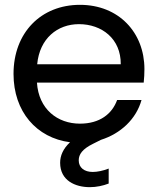

<svg xmlns="http://www.w3.org/2000/svg" viewBox="-20 -582 654 795"><path d="M480 -316H134C144 -423 218 -482 307 -482C401 -482 481 -422 480 -316ZM36 -276C36 -120 131 -11 270 7C241 34 229 63 229 92C229 166 292 193 352 193C379 193 407 187 430 178V116C407 125 383 130 364 130C329 130 306 112 306 82C306 57 321 35 366 13L398 -3C480 -29 544 -89 566 -168H465C444 -110 393 -70 311 -70C218 -70 140 -130 133 -240H575C577 -259 578 -276 578 -296C578 -447 472 -562 311 -562C150 -562 36 -447 36 -276Z"/></svg>

Font: Malmofest
Style: Regular
Weight: 400
Designer: Jonny Pinhorn (Poppins), Kolossal
Version: Version 1.004;Glyphs 3.1.2 (3151)